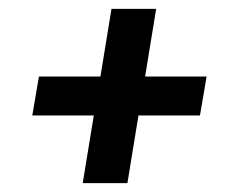

<svg xmlns="http://www.w3.org/2000/svg" viewBox="-20 -557 540 434"><path d="M268 -143H167L192 -296H53L68 -384H207L232 -537H333L308 -384H447L432 -296H293Z"/></svg>

Font: Iosevka Curly Semibold Oblique
Style: Regular
Weight: 600
Italic angle: -9°
Monospace: yes
Designer: Belleve Invis
Foundry: Belleve Invis
Version: Version 11.1.0; ttfautohint (v1.8.3)